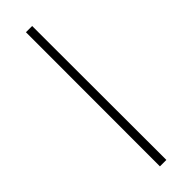

<svg xmlns="http://www.w3.org/2000/svg" viewBox="-294 -796 885 885"><g transform="rotate(-45 149.0 -353.0)"><path d="M128.5 -790H169L170 84H128Z"/></g></svg>

Font: Hepta Slab Light
Style: Regular
Weight: 300
Designer: Michael LaGattuta
Foundry: Michael LaGattuta
Version: Version 1.102